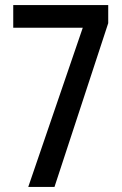

<svg xmlns="http://www.w3.org/2000/svg" viewBox="-20 -734 481 754"><path d="M91 0H194L405 -643V-714H32V-625H305Z"/></svg>

Font: Noto Sans Armenian ExtraCondensed Medium
Style: Regular
Weight: 500
Width: 2
Designer: Monotype Design Team
Foundry: Monotype Imaging Inc.
Version: Version 2.008